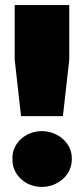

<svg xmlns="http://www.w3.org/2000/svg" viewBox="-20 -720 332 757"><path d="M63 -262H228L253 -484V-700H38V-484ZM145 17C209 17 263 -31 263 -90V-98C263 -155 209 -203 145 -203C80 -203 29 -155 29 -98V-90C29 -31 80 17 145 17Z"/></svg>

Font: Fixel Display Black
Style: Regular
Weight: 900
Designer: AlfaBravo + MacPaw
Foundry: Kyrylo Tkachov, Marchela Mozhyna, Serhii Makarenko, Maria Weinstein, Zakhar Kryvoshyya
Version: Version 1.211